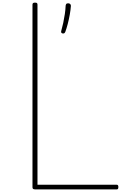

<svg xmlns="http://www.w3.org/2000/svg" viewBox="-20 -1440 957 1460"><path d="M246 0Q227 0 227 -15V-1405Q227 -1413 231.5 -1416.5Q236 -1420 246 -1420Q257 -1420 261 -1416.5Q265 -1413 265 -1405V-35H869Q874 -35 877 -31Q880 -27 880 -18Q880 -8 877 -4Q874 0 869 0ZM454 -1186Q446 -1189 445 -1195Q444 -1201 447 -1210Q454 -1234 461 -1266.5Q468 -1299 473 -1333Q478 -1367 479 -1394Q479 -1402 483 -1408.5Q487 -1415 498 -1415Q509 -1415 514.5 -1408.5Q520 -1402 519 -1394Q517 -1365 510.5 -1328.5Q504 -1292 495 -1257.5Q486 -1223 477 -1199Q474 -1191 469 -1187.5Q464 -1184 454 -1186Z"/></svg>

Font: Playwrite BE WAL Thin
Style: Regular
Weight: 250
Version: Version 1.002